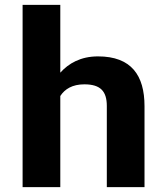

<svg xmlns="http://www.w3.org/2000/svg" viewBox="-20 -770 687 790"><path d="M327.1 -423C393.3 -423 419.5 -394.7 419.5 -334V0H574.6V-333C574.6 -460 520.3 -538 383.2 -538C311.7 -538 262.2 -509.1 228.1 -471V-750H73V0H228.1V-375C246.7 -403.6 277.6 -423 327.1 -423Z"/></svg>

Font: Asimov
Style: Wid
Weight: 500
Designer: Google
Version: Version 2.000980; 2014